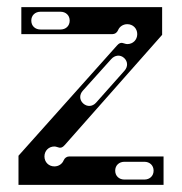

<svg xmlns="http://www.w3.org/2000/svg" viewBox="-20 -520 512 540"><path d="M32 0H440V-80H175C168 -80 162 -76 159 -69C155 -59 145 -52 133 -52C117 -52 105 -64 105 -80C105 -96 117 -108 133 -108C143 -108 150 -98 162 -112L436 -422V-500H40V-424H296C303 -424 309 -428 312 -435C316 -445 326 -452 338 -452C354 -452 366 -440 366 -424C366 -408 354 -396 338 -396C328 -396 321 -406 309 -392L32 -82ZM304 -40C304 -55 315 -65 330 -65H386C401 -65 412 -55 412 -40C412 -25 401 -15 386 -15H330C315 -15 304 -25 304 -40ZM68 -462C68 -477 79 -487 94 -487H150C165 -487 176 -477 176 -462C176 -447 165 -437 150 -437H94C79 -437 68 -447 68 -462ZM214 -229C203 -239 203 -254 213 -265L293 -354C303 -365 318 -367 329 -357C340 -347 340 -332 330 -321L250 -231C240 -220 225 -219 214 -229Z"/></svg>

Font: Apfel Grotezk Brukt
Style: Regular
Weight: 300
Designer: Luigi Gorlero
Foundry: © 2023, Luigi Gorlero & Collletttivo
Version: Version 2.000;Glyphs 3.2 (3217)